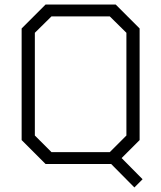

<svg xmlns="http://www.w3.org/2000/svg" viewBox="-20 -720 708 843"><path d="M606 67 570 103 468 0H180L75 -105V-595L180 -700H488L593 -595V-105L514 -26ZM535 -125V-576L462 -648H206L133 -576V-125L206 -52H462Z"/></svg>

Font: Chakra Petch Light
Style: Regular
Weight: 300
Designer: Katatrad Aksorn Co.,Ltd.
Foundry: Cadson Demak Co.,Ltd.
Version: Version 1.000; ttfautohint (v1.6)